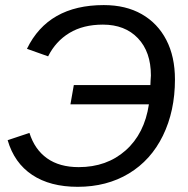

<svg xmlns="http://www.w3.org/2000/svg" viewBox="-20 -718 734 748"><path d="M380.9 -622.1Q304.2 -622.1 250.5 -589.6Q196.8 -557.1 167.5 -498.5L85 -527.8Q167.5 -698.2 384.3 -698.2Q470.2 -698.2 532.2 -662.8Q594.2 -627.4 627.9 -562.5Q661.6 -497.6 661.6 -408.2Q661.6 -285.6 614.7 -189.5Q567.9 -93.8 481.9 -42Q396 9.8 282.7 9.8Q175.3 9.8 105.5 -36.6Q35.6 -83 9.8 -171.9L94.7 -200.2Q115.2 -135.3 163.6 -101.1Q211.9 -66.9 286.6 -66.9Q396 -66.9 469.5 -132.1Q543 -197.3 560.1 -311.5H254.4L267.6 -386.7H565.9Q565.9 -396 566.7 -405.3Q567.4 -414.6 567.9 -423.8Q567.9 -516.1 517.3 -569.1Q466.8 -622.1 380.9 -622.1Z"/></svg>

Font: Arimo
Style: Italic
Weight: 400
Italic angle: -12°
Designer: Steve Matteson
Foundry: Monotype Imaging Inc.
Version: Version 1.33